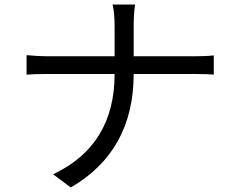

<svg xmlns="http://www.w3.org/2000/svg" viewBox="-20 -788 1040 846"><path d="M835 -540Q890 -540 922 -544V-459Q898 -462 834 -462H569Q569 -123 292 38L214 -20Q485 -148 485 -462H192Q129 -462 97 -459V-545Q150 -540 190 -540H485V-669Q485 -732 476 -768H575Q569 -728 569 -668V-540Z"/></svg>

Font: 思源黑体R
Style: Regular
Weight: 400
Designer: Ryoko NISHIZUKA  (kana & ideographs); Paul D. Hunt (Latin, Greek & Cyrillic); Wenlong ZHANG  (bopomofo); Sandoll Communi
Foundry: Adobe Systems Incorporated
Version: Version 1.00 June 24, 2014, initial release